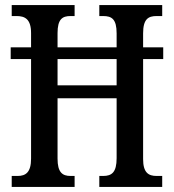

<svg xmlns="http://www.w3.org/2000/svg" viewBox="-20 -734 683 754"><path d="M26 0H273V-43H257C225 -43 206 -57 206 -111V-348H438V-113C438 -57 419 -43 385 -43H370V0H617V-43H595C563 -43 542 -56 542 -109V-502H621V-548H542V-603C542 -659 562 -671 595 -671H617V-714H370V-671H385C419 -671 438 -659 438 -603V-548H206V-604C206 -659 225 -671 257 -671H273V-714H26V-671H45C78 -671 102 -659 102 -604V-548H22V-502H102V-111C102 -57 81 -43 49 -43H26ZM206 -399V-502H438V-399Z"/></svg>

Font: Noto Serif Bengali ExtraCondensed Medium
Style: Regular
Weight: 500
Width: 2
Designer: Juan Bruce, Universal Thirst, Indian Type Foundry and the Monotype Design Team.
Foundry: Monotype Imaging Inc.
Version: Version 2.003